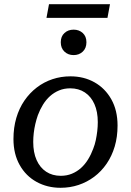

<svg xmlns="http://www.w3.org/2000/svg" viewBox="-20 -881 623 913"><path d="M423 -173Q431 -193 435.5 -214.5Q440 -236 442.5 -257.5Q445 -279 445 -300Q445 -350 429 -386Q413 -422 383.5 -441.5Q354 -461 314 -461Q285 -461 261 -451Q237 -441 218 -424Q199 -407 184.5 -383.5Q170 -360 160 -333Q153 -313 148 -291.5Q143 -270 140.5 -248.5Q138 -227 138 -206Q138 -156 154 -120Q170 -84 199.5 -64.5Q229 -45 269 -45Q298 -45 322 -55Q346 -65 365 -82Q384 -99 398.5 -122.5Q413 -146 423 -173ZM44 -220Q44 -274 57.5 -320Q71 -366 96 -402.5Q121 -439 155 -465Q189 -491 229.5 -504.5Q270 -518 315 -518Q379 -518 429.5 -489.5Q480 -461 509.5 -408.5Q539 -356 539 -284Q539 -230 525.5 -184.5Q512 -139 487 -102.5Q462 -66 428 -40.5Q394 -15 353.5 -1.5Q313 12 268 12Q205 12 154 -16Q103 -44 73.5 -96.5Q44 -149 44 -220ZM330 -619Q356 -619 373.5 -635.5Q391 -652 391 -680Q391 -708 373.5 -724Q356 -740 330 -740Q304 -740 286.5 -724Q269 -708 269 -680Q269 -652 286.5 -635.5Q304 -619 330 -619ZM213 -861H503L491 -796H201Z"/></svg>

Font: Roboto Serif 20pt
Style: Italic
Weight: 400
Italic angle: -10°
Designer: Greg Gazdowicz
Foundry: Commercial Type
Version: Version 1.008